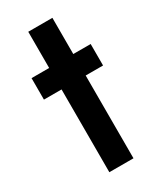

<svg xmlns="http://www.w3.org/2000/svg" viewBox="-155 -654 571 689"><g transform="rotate(-30 130.0 -310.0)"><path d="M13 -451V-362H258V-451ZM86 -601V-19H186V-601Z"/></g></svg>

Font: SpinnyJost
Style: Regular
Weight: 500
Version: Version 3.710